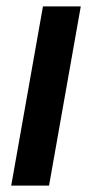

<svg xmlns="http://www.w3.org/2000/svg" viewBox="-20 -579 287 599"><path d="M133 0H15L114 -559H232Z"/></svg>

Font: Open Sauce One SemiBold Italic
Style: Regular
Weight: 600
Italic angle: -10°
Designer: Alfredo Marco Pradil
Foundry: Creative Sauce Fz LLC
Version: Version 1.477